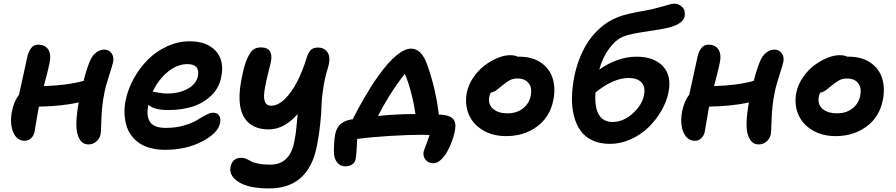

<svg xmlns="http://www.w3.org/2000/svg" viewBox="-20 -780 4949 1061"><path d="M117.2 -2Q73.2 -2 53.2 -49.1Q33.2 -96.2 45.9 -165Q57.6 -221.2 85 -256.8Q90.3 -282.2 106.7 -355Q123 -427.7 129.9 -460.9Q136.2 -493.7 151.4 -513.4Q166.5 -533.2 190.9 -533.2Q229.5 -533.2 246.6 -506.3Q263.7 -479.5 253.9 -432.1Q245.6 -390.1 222.2 -304.2Q347.2 -307.6 441.9 -333Q459 -400.9 477.1 -442.9Q488.8 -471.2 509.8 -488.5Q530.8 -505.9 556.2 -505.9Q582.5 -505.9 596.7 -485.4Q610.8 -464.8 605 -437Q601.1 -418 582.5 -361.3Q564 -304.7 557.1 -268.1Q543 -199.7 540.5 -124.3Q538.1 -48.8 536.1 -39.1Q531.7 -15.1 512.9 1.5Q494.1 18.1 469.2 18.1Q436 18.1 418.7 -12.5Q401.4 -43 401.9 -94.7Q402.3 -146.5 415 -213.9Q321.8 -192.9 194.8 -190.9Q189.5 -163.1 181.6 -115.5Q173.8 -67.9 170.9 -51.8Q166.5 -29.8 151.6 -15.9Q136.7 -2 117.2 -2Z M892.6 47.9Q847.7 47.9 810.5 37.8Q773.4 27.8 747.8 9.5Q722.2 -8.8 703.9 -34.2Q685.5 -59.6 677.5 -90.1Q669.4 -120.6 668 -155.3Q666.5 -189.9 674.8 -227.1Q687 -287.6 719 -345.7Q751 -403.8 796.4 -449.7Q841.8 -495.6 902.6 -523.7Q963.4 -551.8 1027.8 -551.8Q1123.5 -551.8 1172.4 -498.3Q1221.2 -444.8 1202.6 -354Q1190.4 -292.5 1146 -250.5Q1101.6 -208.5 1041.7 -190.2Q981.9 -171.9 909.7 -171.9Q830.6 -171.9 799.8 -201.2Q787.1 -138.7 809.1 -106Q831.1 -73.2 896.5 -73.2Q950.2 -73.2 996.1 -86.4Q1042 -99.6 1067.1 -115.2Q1092.3 -130.9 1116.7 -144Q1141.1 -157.2 1156.7 -157.2Q1181.2 -157.2 1191.2 -141.4Q1201.2 -125.5 1195.8 -99.1Q1184.6 -43.9 1096.4 2Q1008.3 47.9 892.6 47.9ZM823.7 -272.9Q830.1 -272.9 855.5 -268.1Q880.9 -263.2 903.8 -263.2Q971.2 -263.2 1017.8 -289.6Q1064.5 -315.9 1073.7 -358.9Q1085.9 -425.8 1015.6 -425.8Q959 -425.8 906.5 -382.3Q854 -338.9 823.7 -272.9Z M1467.3 261.2Q1354.5 261.2 1299.3 226.1Q1244.1 190.9 1253.9 142.1Q1264.6 91.8 1314 91.8Q1326.7 91.8 1340.3 97.7Q1354 103.5 1366.2 110.8Q1378.4 118.2 1406.5 124Q1434.6 129.9 1473.1 129.9Q1581.1 129.9 1606 4.9Q1611.3 -21 1614.5 -44.2Q1617.7 -67.4 1620.6 -102.1Q1623.5 -136.7 1625 -149.9Q1549.8 -64.9 1465.3 -64.9Q1366.7 -64.9 1326.7 -135.5Q1286.6 -206.1 1315.9 -349.1Q1328.6 -417 1345.7 -455.3Q1362.8 -493.7 1379.9 -505.9Q1397 -518.1 1420.9 -518.1Q1458.5 -518.1 1471.9 -496.1Q1485.4 -474.1 1476.1 -434.1Q1472.7 -420.9 1466.3 -394Q1440.4 -291 1439 -253.9Q1437.5 -195.8 1478 -195.8Q1515.6 -195.8 1553.5 -232.4Q1591.3 -269 1621.8 -328.1Q1652.3 -387.2 1675.3 -462.9Q1686 -493.7 1699.2 -505.4Q1712.4 -517.1 1737.3 -517.1Q1773.9 -517.1 1791.3 -489Q1808.6 -460.9 1792 -404.8Q1774.4 -347.2 1766.1 -292.2Q1757.8 -237.3 1756.8 -198Q1755.9 -158.7 1749.8 -96.9Q1743.7 -35.2 1731 27.8Q1684.6 261.2 1467.3 261.2Z M2375 122.1Q2347.7 122.1 2332 103.3Q2316.4 84.5 2320.8 59.1Q2323.2 49.3 2335.7 17.1Q2348.1 -15.1 2354 -34.2Q2348.1 -34.2 2334.5 -34.7Q2320.8 -35.2 2313 -35.2Q2236.8 -35.2 2133.3 -28.8Q2029.8 -22.5 1954.1 -12.2Q1949.7 77.6 1945.8 96.2Q1942.9 116.7 1927.2 127.9Q1911.6 139.2 1888.2 139.2Q1859.9 139.2 1842.5 116.7Q1825.2 94.2 1825.2 61Q1825.2 -1 1832 -37.1Q1838.4 -67.9 1855 -87.4Q1871.6 -106.9 1904.8 -116.2Q1917 -119.6 1929.2 -121.1Q1955.6 -174.8 1995.1 -242.7Q2034.7 -310.5 2070.8 -360.8Q2179.2 -511.2 2252 -511.2Q2309.1 -511.2 2339.8 -424.8Q2388.2 -291 2404.8 -147Q2407.7 -147 2413.8 -146.5Q2419.9 -146 2422.9 -146Q2467.8 -142.1 2485.4 -120.8Q2502.9 -99.6 2493.2 -53.2Q2488.3 -28.3 2477.3 1Q2466.3 30.3 2451.2 57.9Q2436 85.4 2415.5 103.8Q2395 122.1 2375 122.1ZM2132.8 -252Q2095.7 -192.9 2068.8 -139.2Q2173.8 -149.9 2275.9 -149.9Q2266.6 -212.9 2250.5 -273.4Q2234.4 -334 2216.8 -371.1Q2174.3 -318.8 2132.8 -252Z M2776.9 -27.8Q2701.7 -27.8 2647 -61.3Q2592.3 -94.7 2569.8 -149.4Q2547.4 -204.1 2559.6 -268.1Q2568.4 -311.5 2595.2 -351.1Q2622.1 -390.6 2656.7 -417.2Q2691.4 -443.8 2729.2 -459.5Q2767.1 -475.1 2798.8 -475.1Q2824.7 -475.1 2840.8 -466.8H2849.6Q2921.9 -466.8 2969.7 -433.6Q3017.6 -400.4 3034.2 -346.4Q3050.8 -292.5 3037.6 -226.1Q3018.6 -132.3 2946.8 -80.1Q2875 -27.8 2776.9 -27.8ZM2684.6 -248Q2675.3 -206.1 2703.1 -179.9Q2731 -153.8 2785.6 -153.8Q2834.5 -153.8 2868.9 -179.9Q2903.3 -206.1 2912.6 -250Q2921.9 -293.5 2901.9 -319.8Q2881.8 -346.2 2838.9 -346.2Q2815.4 -346.2 2797.6 -336.9Q2779.8 -327.6 2753.9 -306.2Q2735.8 -291.5 2728.8 -285.9Q2721.7 -280.3 2711.7 -274.9Q2701.7 -269.5 2691.9 -268.1Q2688 -260.7 2684.6 -248Z M3350.6 15.1Q3294.4 15.1 3252.9 -4.6Q3211.4 -24.4 3187.3 -58.8Q3163.1 -93.3 3151.4 -140.6Q3139.6 -188 3140.6 -241.5Q3141.6 -294.9 3153.3 -355Q3165 -414.1 3185.8 -464.4Q3206.5 -514.6 3230.7 -550.3Q3254.9 -585.9 3284.4 -614Q3314 -642.1 3341.6 -659.2Q3369.1 -676.3 3398.4 -687Q3426.8 -697.3 3459 -704.6Q3491.2 -711.9 3528.6 -718.5Q3565.9 -725.1 3582.5 -729Q3606.9 -734.4 3634.8 -742.4Q3662.6 -750.5 3679.2 -755.1Q3695.8 -759.8 3704.6 -759.8Q3731 -759.8 3750 -741Q3769 -722.2 3763.2 -689Q3754.9 -649.9 3681.2 -628.9Q3632.3 -616.7 3548.6 -605.2Q3464.8 -593.8 3425.3 -578.1Q3384.8 -562.5 3347.4 -513.2Q3310.1 -463.9 3291.5 -395Q3337.9 -429.2 3391.6 -448Q3445.3 -466.8 3496.6 -466.8Q3593.3 -466.8 3643.3 -414.1Q3693.4 -361.3 3673.3 -266.1Q3663.1 -216.3 3634 -166.5Q3605 -116.7 3563.2 -76.2Q3521.5 -35.6 3465.3 -10.3Q3409.2 15.1 3350.6 15.1ZM3454.6 -349.1Q3369.6 -349.1 3270.5 -269Q3260.3 -106 3365.2 -106Q3424.3 -106 3476.3 -152.8Q3528.3 -199.7 3538.6 -253.9Q3547.9 -300.8 3524.4 -325Q3501 -349.1 3454.6 -349.1Z M3820.8 -2Q3776.9 -2 3756.8 -49.1Q3736.8 -96.2 3749.5 -165Q3761.2 -221.2 3788.6 -256.8Q3793.9 -282.2 3810.3 -355Q3826.7 -427.7 3833.5 -460.9Q3839.8 -493.7 3855 -513.4Q3870.1 -533.2 3894.5 -533.2Q3933.1 -533.2 3950.2 -506.3Q3967.3 -479.5 3957.5 -432.1Q3949.2 -390.1 3925.8 -304.2Q4050.8 -307.6 4145.5 -333Q4162.6 -400.9 4180.7 -442.9Q4192.4 -471.2 4213.4 -488.5Q4234.4 -505.9 4259.8 -505.9Q4286.1 -505.9 4300.3 -485.4Q4314.5 -464.8 4308.6 -437Q4304.7 -418 4286.1 -361.3Q4267.6 -304.7 4260.7 -268.1Q4246.6 -199.7 4244.1 -124.3Q4241.7 -48.8 4239.7 -39.1Q4235.4 -15.1 4216.6 1.5Q4197.8 18.1 4172.9 18.1Q4139.6 18.1 4122.3 -12.5Q4105 -43 4105.5 -94.7Q4106 -146.5 4118.7 -213.9Q4025.4 -192.9 3898.4 -190.9Q3893.1 -163.1 3885.3 -115.5Q3877.4 -67.9 3874.5 -51.8Q3870.1 -29.8 3855.2 -15.9Q3840.3 -2 3820.8 -2Z M4597.7 -27.8Q4522.5 -27.8 4467.8 -61.3Q4413.1 -94.7 4390.6 -149.4Q4368.2 -204.1 4380.4 -268.1Q4389.2 -311.5 4416 -351.1Q4442.9 -390.6 4477.5 -417.2Q4512.2 -443.8 4550 -459.5Q4587.9 -475.1 4619.6 -475.1Q4645.5 -475.1 4661.6 -466.8H4670.4Q4742.7 -466.8 4790.5 -433.6Q4838.4 -400.4 4855 -346.4Q4871.6 -292.5 4858.4 -226.1Q4839.4 -132.3 4767.6 -80.1Q4695.8 -27.8 4597.7 -27.8ZM4505.4 -248Q4496.1 -206.1 4523.9 -179.9Q4551.8 -153.8 4606.4 -153.8Q4655.3 -153.8 4689.7 -179.9Q4724.1 -206.1 4733.4 -250Q4742.7 -293.5 4722.7 -319.8Q4702.6 -346.2 4659.7 -346.2Q4636.2 -346.2 4618.4 -336.9Q4600.6 -327.6 4574.7 -306.2Q4556.6 -291.5 4549.6 -285.9Q4542.5 -280.3 4532.5 -274.9Q4522.5 -269.5 4512.7 -268.1Q4508.8 -260.7 4505.4 -248Z"/></svg>

Font: Shantell Sans Irregular
Style: Italic
Weight: 600
Italic angle: -11.31°
Designer: Stephen Nixon, Anya Danilova, Shantell Martin
Foundry: Arrow Type
Version: Version 1.006;[9816181b4]